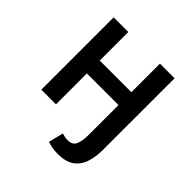

<svg xmlns="http://www.w3.org/2000/svg" viewBox="-175 -622 918 918"><g transform="rotate(45 283.5 -163.5)"><path d="M352 162Q329 162 311 158.5Q293 155 280 150L299 75Q308 78 318 80Q328 82 338 82Q369 82 380 59Q391 36 391 -10V-209H177V0H78V-489H177V-296H391V-489H490V-6Q490 43 477 81.5Q464 120 433.5 141Q403 162 352 162Z"/></g></svg>

Font: Source Sans 3 Medium
Style: Regular
Weight: 500
Designer: Paul D. Hunt
Foundry: Adobe
Version: Version 3.052;hotconv 1.1.0;makeotfexe 2.6.0